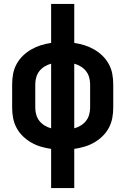

<svg xmlns="http://www.w3.org/2000/svg" viewBox="-20 -755 640 980"><path d="M241 205V5Q214 1 188.5 -6.5Q163 -14 139.5 -27.5Q116 -41 96.5 -60Q77 -79 64.5 -102.5Q52 -126 47 -152Q42 -178 42 -205V-325Q42 -352 47 -378.5Q52 -405 65 -428.5Q78 -452 97 -470.5Q116 -489 139.5 -502.5Q163 -516 188.5 -524Q214 -532 241 -536V-735H359V-536Q386 -532 411.5 -524Q437 -516 460.5 -502.5Q484 -489 503 -470.5Q522 -452 535 -428.5Q548 -405 553 -378.5Q558 -352 558 -325V-205Q558 -178 553 -152Q548 -126 535.5 -102.5Q523 -79 503.5 -60Q484 -41 460.5 -27.5Q437 -14 411.5 -6.5Q386 1 359 5V205ZM241 -100V-430Q223 -425 207.5 -415.5Q192 -406 181 -392Q170 -378 165 -360.5Q160 -343 160 -325V-205Q160 -187 165 -169.5Q170 -152 181 -138Q192 -124 207.5 -114.5Q223 -105 241 -100ZM359 -100Q377 -105 392.5 -114.5Q408 -124 419 -138Q430 -152 435 -169.5Q440 -187 440 -205V-325Q440 -343 435 -360.5Q430 -378 419 -392Q408 -406 392.5 -415.5Q377 -425 359 -430Z"/></svg>

Font: Iosevka Curly Extended
Style: Bold
Weight: 700
Width: 7
Monospace: yes
Designer: Belleve Invis
Foundry: Belleve Invis
Version: Version 11.1.0; ttfautohint (v1.8.3)